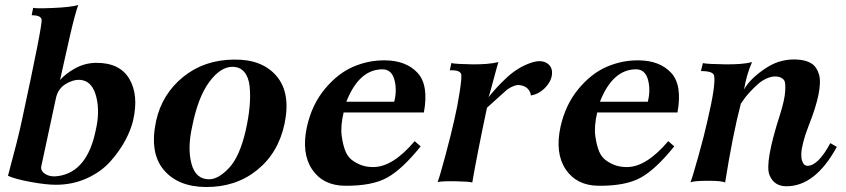

<svg xmlns="http://www.w3.org/2000/svg" viewBox="-20 -731 3394 770"><path d="M514 -249Q505 -210 482.5 -168Q460 -126 423.5 -84.5Q387 -43 329.5 -16.5Q272 10 204 10Q164 10 102 -1.5Q40 -13 12 -26Q52 -174 66 -240Q151 -633 147 -653Q143 -670 107 -670L113 -700Q119 -696 191.5 -699Q264 -702 294 -711Q289 -699 279.5 -664Q270 -629 260.5 -587Q251 -545 242 -505Q233 -465 227 -438L221 -410Q242 -435 280.5 -456.5Q319 -478 364 -479Q460 -480 498.5 -415Q537 -350 514 -249ZM364 -209Q381 -282 366.5 -341Q352 -400 312 -409Q283 -416 247.5 -396.5Q212 -377 204 -336L146 -66Q141 -46 162 -33Q183 -20 214 -25Q330 -42 364 -209Z M1121 -234Q1096 -117 1010.5 -48.5Q925 20 805 19Q693 18 636 -50.5Q579 -119 606 -246Q630 -354 714.5 -422.5Q799 -491 918 -492Q1031 -494 1089 -426Q1147 -358 1121 -234ZM965 -206Q977 -259 981 -303.5Q985 -348 981 -385Q977 -422 959.5 -442.5Q942 -463 912 -463Q864 -463 819 -402Q774 -341 751 -225Q731 -137 748 -74Q765 -11 820 -12Q857 -13 899 -58Q941 -103 965 -206Z M1680 -280H1358Q1345 -224 1350.5 -185Q1356 -146 1366.5 -122Q1377 -98 1398 -84.5Q1419 -71 1437.5 -66Q1456 -61 1477 -61Q1555 -61 1643 -165L1667 -144Q1593 -52 1532.5 -18.5Q1472 15 1363 14Q1275 13 1231.5 -52Q1188 -117 1211 -223Q1231 -312 1283 -374.5Q1335 -437 1397 -463.5Q1459 -490 1525 -489Q1609 -488 1654.5 -439Q1700 -390 1680 -280ZM1561 -323Q1573 -371 1561.5 -412Q1550 -453 1514 -453Q1420 -453 1369 -323Z M2160 -373Q2138 -353 2109 -348Q2108 -362 2097.5 -374Q2087 -386 2066 -389.5Q2045 -393 2014 -372L1933 -299Q1893 -110 1874 1Q1864 -3 1808.5 -4Q1753 -5 1735 -1Q1742 -17 1765.5 -104.5Q1789 -192 1801 -246Q1814 -301 1823 -359Q1832 -417 1830 -432Q1826 -451 1784 -449L1790 -478Q1808 -474 1872.5 -473Q1937 -472 1979 -482Q1976 -474 1966.5 -438.5Q1957 -403 1948.5 -372Q1940 -341 1939 -341Q1973 -383 2003 -411Q2054 -462 2115 -481Q2152 -492 2174.5 -477Q2197 -462 2193.5 -431.5Q2190 -401 2160 -373Z M2697 -280H2375Q2362 -224 2367.5 -185Q2373 -146 2383.5 -122Q2394 -98 2415 -84.5Q2436 -71 2454.5 -66Q2473 -61 2494 -61Q2572 -61 2660 -165L2684 -144Q2610 -52 2549.5 -18.5Q2489 15 2380 14Q2292 13 2248.5 -52Q2205 -117 2228 -223Q2248 -312 2300 -374.5Q2352 -437 2414 -463.5Q2476 -490 2542 -489Q2626 -488 2671.5 -439Q2717 -390 2697 -280ZM2578 -323Q2590 -371 2578.5 -412Q2567 -453 2531 -453Q2437 -453 2386 -323Z M3336 -142Q3250 16 3134 16Q3084 16 3066 -29Q3046 -78 3108 -271Q3127 -331 3129 -366Q3131 -401 3124.5 -409.5Q3118 -418 3106 -422Q3086 -428 3062.5 -419.5Q3039 -411 3020 -394Q3001 -377 2985 -359.5Q2969 -342 2960 -328L2951 -315Q2919 -193 2888 1Q2876 -6 2820.5 -6Q2765 -6 2749 0Q2756 -16 2780.5 -103.5Q2805 -191 2817 -246Q2851 -390 2844 -427Q2841 -446 2791 -446L2799 -478Q2814 -474 2886.5 -473Q2959 -472 2996 -482Q2973 -429 2964 -372Q2988 -416 3051.5 -458Q3115 -500 3190 -491Q3220 -487 3238 -474Q3256 -461 3264.5 -432.5Q3273 -404 3262.5 -351.5Q3252 -299 3222 -224Q3208 -188 3201 -159.5Q3194 -131 3193.5 -114Q3193 -97 3197 -85.5Q3201 -74 3206.5 -70Q3212 -66 3218 -66Q3261 -66 3310 -157Z"/></svg>

Font: GFS Artemisia
Style: Bold Italic
Weight: 700
Italic angle: -12°
Designer: Designed by Takis Katsoulidis and George D. Matthiopoulos.
Foundry: Designed by Takis Katsoulidis and George D. Matthiopoulos.
Version: Version 1.0